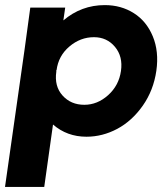

<svg xmlns="http://www.w3.org/2000/svg" viewBox="-33 -530 665 760"><path d="M225.1 -500 217.8 -449.2Q289.1 -509.8 381.8 -509.8Q446.3 -509.8 496.6 -478Q546.9 -446.3 571.8 -386.2Q596.7 -326.2 585.9 -250Q574.7 -172.4 532.2 -111.8Q489.7 -51.3 431.2 -20Q372.6 11.2 309.1 11.2Q232.4 11.2 176.8 -37.1L142.1 210H-13.2L64 -332L86.9 -500ZM189.9 -246.1Q181.6 -188.5 214.6 -151.9Q247.6 -115.2 300.8 -115.2Q352.5 -115.2 395 -153.3Q437.5 -191.4 445.8 -249Q454.1 -306.2 422.1 -344.5Q390.1 -382.8 338.9 -382.8Q285.2 -382.8 241.7 -345.9Q198.2 -309.1 190.9 -252L189.9 -252.9Z"/></svg>

Font: Human Sans Bold
Style: Italic
Weight: 700
Italic angle: -8°
Designer: Tim Radville
Foundry: Continuum
Version: Version 1.000;FEAKit 1.0